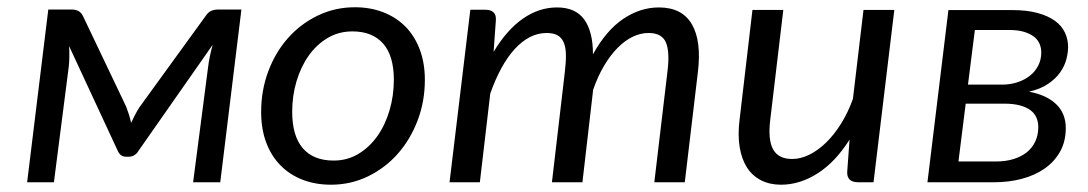

<svg xmlns="http://www.w3.org/2000/svg" viewBox="-20 -505 3014 532"><path d="M329.6 -209.5Q333.5 -199.2 337.2 -187.7Q340.8 -176.3 343.3 -164.6Q348.6 -175.8 354.5 -187.3Q360.4 -198.7 367.2 -209L549.3 -460Q556.6 -471.2 565.2 -474.9Q573.7 -478.5 582.5 -478.5H648.9L590.3 0H515.1L556.6 -319.3Q558.1 -333 561.8 -350.1Q565.4 -367.2 569.3 -380.9L363.3 -86.4Q359.4 -79.6 352.5 -75.2Q345.7 -70.8 337.4 -70.8H329.1Q320.8 -70.8 315.2 -75.2Q309.6 -79.6 306.6 -86.4L171.4 -377.4Q172.4 -363.8 172.1 -347.9Q171.9 -332 170.4 -319.3L129.4 0H55.2L113.8 -478.5H180.7Q189 -478.5 197 -474.6Q205.1 -470.7 210.4 -459.5L329.6 -209.5Z M703.6 0ZM904.3 -60.1Q942.4 -60.1 973.1 -78.6Q1003.9 -97.2 1025.6 -127.9Q1047.4 -158.7 1059.3 -199.2Q1071.3 -239.7 1071.3 -283.7Q1071.3 -350.6 1041.5 -384.3Q1011.7 -418 956.5 -418Q918.5 -418 887.7 -399.7Q856.9 -381.3 835.2 -350.6Q813.5 -319.8 801.5 -279.5Q789.6 -239.3 789.6 -195.3Q789.6 -128.4 819.1 -94.2Q848.6 -60.1 904.3 -60.1ZM897 6.8Q854.5 6.8 818.8 -6.8Q783.2 -20.5 757.6 -46.4Q731.9 -72.3 717.8 -109.6Q703.6 -147 703.6 -194.8Q703.6 -254.9 723.4 -307.6Q743.2 -360.4 778.1 -399.7Q813 -439 860.6 -461.9Q908.2 -484.9 963.4 -484.9Q1005.9 -484.9 1041.5 -471.2Q1077.1 -457.5 1102.8 -431.9Q1128.4 -406.2 1142.8 -368.7Q1157.2 -331.1 1157.2 -283.7Q1157.2 -224.1 1137.2 -171.4Q1117.2 -118.7 1082.3 -79.1Q1047.4 -39.6 999.8 -16.4Q952.1 6.8 897 6.8Z M1225.6 0 1283.2 -478H1325.2Q1339.8 -478 1347.4 -470.9Q1355 -463.9 1354 -449.2L1347.7 -361.3Q1384.3 -422.4 1429 -453.4Q1473.6 -484.4 1523.4 -484.4Q1574.7 -484.4 1598.9 -450.9Q1623 -417.5 1623 -354.5Q1659.7 -420.9 1706.8 -452.6Q1753.9 -484.4 1805.7 -484.4Q1870.1 -484.4 1897.2 -437.5Q1924.3 -390.6 1913.6 -304.2L1877.4 0H1793L1829.1 -304.2Q1836.4 -359.9 1825.4 -386.7Q1814.5 -413.6 1776.9 -413.6Q1754.9 -413.6 1733.4 -403.3Q1711.9 -393.1 1691.9 -373Q1671.9 -353 1654.3 -323.7Q1636.7 -294.4 1623.5 -256.3L1593.8 0H1509.3L1544.9 -304.2Q1548.3 -332 1548.1 -352.5Q1547.9 -373 1542.2 -386.7Q1536.6 -400.4 1525.1 -407Q1513.7 -413.6 1494.6 -413.6Q1470.2 -413.6 1448 -402.1Q1425.8 -390.6 1406 -368.9Q1386.2 -347.2 1369.1 -315.9Q1352.1 -284.7 1338.4 -245.6L1309.6 0Z M2023.9 0ZM2150.4 -477.5 2114.3 -173.8Q2107.4 -118.2 2122.1 -91.3Q2136.7 -64.5 2175.3 -64.5Q2198.2 -64.5 2222.2 -76.2Q2246.1 -87.9 2268.6 -109.6Q2291 -131.3 2310.3 -162.1Q2329.6 -192.9 2343.3 -231L2372.6 -477.5H2458L2400.4 0H2357.9Q2325.2 0 2327.6 -30.8L2334 -118.2Q2294.9 -56.2 2245.6 -24.7Q2196.3 6.8 2144 6.8Q2112.8 6.8 2088.9 -5.4Q2064.9 -17.6 2050 -40.5Q2035.2 -63.5 2029.5 -97.2Q2023.9 -130.9 2029.3 -173.8L2064.9 -477.5Z M2607.9 -477.1H2784.2Q2825.7 -477.1 2855 -469Q2884.3 -460.9 2903.1 -447.3Q2921.9 -433.6 2930.7 -414.8Q2939.5 -396 2939.5 -375Q2939.5 -358.9 2934.6 -340.3Q2929.7 -321.8 2917.5 -304.4Q2905.3 -287.1 2884.3 -272.7Q2863.3 -258.3 2831.1 -251Q2880.4 -241.7 2906.7 -216.1Q2933.1 -190.4 2933.1 -150.4Q2933.1 -112.8 2917.2 -84.7Q2901.4 -56.6 2874.3 -37.8Q2847.2 -19 2811.3 -9.5Q2775.4 0 2734.9 0H2549.8ZM2655.8 -217.8 2635.7 -57.6H2740.2Q2766.6 -57.6 2788.1 -64.2Q2809.6 -70.8 2825 -83Q2840.3 -95.2 2848.6 -113Q2856.9 -130.9 2856.9 -152.8Q2856.9 -167 2851.8 -179Q2846.7 -190.9 2835.4 -199.5Q2824.2 -208 2806.2 -212.9Q2788.1 -217.8 2762.2 -217.8ZM2662.1 -270.5H2755.9Q2779.3 -270.5 2799.3 -277.1Q2819.3 -283.7 2834 -295.4Q2848.6 -307.1 2856.9 -323.5Q2865.2 -339.8 2865.2 -359.9Q2865.2 -371.6 2860.8 -382.8Q2856.4 -394 2845.9 -402.6Q2835.4 -411.1 2818.4 -416.5Q2801.3 -421.9 2775.9 -421.9H2681.2Z"/></svg>

Font: Carlito
Style: Italic
Weight: 400
Italic angle: -7°
Designer: Lukasz Dziedzic
Foundry: tyPoland Lukasz Dziedzic
Version: Version 1.104